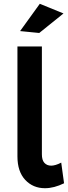

<svg xmlns="http://www.w3.org/2000/svg" viewBox="-20 -987 358 1013"><path d="M214 -128C205 -138 201 -153 201 -173V-742H72V-162C72 -108 86 -67 113 -38C140 -9 175 6 217 6C250 6 283 -3 318 -20L303 -129C282 -118 264 -113 250 -113C235 -113 223 -118 214 -128ZM190 -967 86 -823 187 -813 315 -916Z"/></svg>

Font: Argentum Sans Medium
Style: Regular
Weight: 500
Designer: Julieta Ulanovsky
Foundry: Julieta Ulanovsky
Version: Version 5.001;January 29, 2019;FontCreator 11.5.0.2425 64-bi